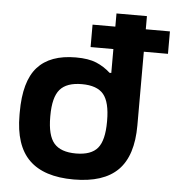

<svg xmlns="http://www.w3.org/2000/svg" viewBox="-52 -758 749 816"><g transform="rotate(5 322.5 -350.5)"><path d="M39.1 -255.9Q39.1 -388.2 93 -448.5Q147 -508.8 256.8 -508.8Q311 -508.8 344.2 -494.9Q377.4 -481 404.8 -456.1H412.1V-558.1H314.9V-653.8H412.1V-710H542V-653.8H645V-558.1H542V-244.1Q542 -114.3 480.7 -52.7Q419.4 8.8 292 8.8Q164.6 8.8 101.8 -53Q39.1 -114.7 39.1 -244.1ZM169.9 -248Q169.9 -168.5 198.5 -135.3Q227.1 -102.1 292 -102.1Q356.9 -102.1 384.5 -135.3Q412.1 -168.5 412.1 -248V-252Q412.1 -331.5 384.5 -364.7Q356.9 -397.9 292 -397.9Q227.1 -397.9 198.5 -364.7Q169.9 -331.5 169.9 -252Z"/></g></svg>

Font: LT Wave Text Bold
Style: Regular
Weight: 700
Designer: Daniel Lyons
Version: Version 2.5 (Glyphs App)